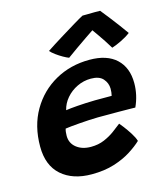

<svg xmlns="http://www.w3.org/2000/svg" viewBox="-111 -833 799 920"><g transform="rotate(-15 288.0 -373.5)"><path d="M485 -97.5Q462.5 -76 427.2 -53.5Q392 -31 343.2 -15.5Q294.5 0 231 0Q137 0 81.2 -49.2Q25.5 -98.5 25.5 -192Q25.5 -294.5 70.2 -371.2Q115 -448 191 -490.5Q267 -533 361 -533Q447.5 -533 493.8 -489.8Q540 -446.5 540 -370Q540 -310.5 514.5 -255Q508.5 -255 485 -255.5Q461.5 -256 431.2 -256Q401 -256 372.5 -256Q344 -256 328.5 -256Q284 -255 236.8 -251.2Q189.5 -247.5 166 -244Q161.5 -230 161.5 -209Q161.5 -172.5 189.5 -150.2Q217.5 -128 261 -128Q298 -128 327.8 -140.8Q357.5 -153.5 380.2 -170.5Q403 -187.5 419.5 -200.5Q423 -197 437 -178.8Q451 -160.5 465.5 -137.8Q480 -115 485 -97.5ZM191 -328.5Q210 -331.5 249 -334.5Q288 -337.5 336.5 -338.5Q364.5 -338.5 389.2 -338.5Q414 -338.5 419.5 -338.5Q421.5 -346 422.5 -355.2Q423.5 -364.5 423.5 -373.5Q423 -401.5 404.2 -422.8Q385.5 -444 344 -444Q308 -444 275.8 -428.5Q243.5 -413 221 -386.8Q198.5 -360.5 191 -328.5ZM471.5 -746.5Q486.5 -728.5 505.5 -703.8Q524.5 -679 543.5 -654Q562.5 -629 576.5 -608.5Q555.5 -592.5 529 -579.8Q502.5 -567 482 -560.5Q471.5 -578 457.8 -599Q444 -620 431.2 -638.2Q418.5 -656.5 411.5 -666Q398 -657 372.2 -639.5Q346.5 -622 318.8 -602.5Q291 -583 270 -567.5Q259 -571.5 242.2 -581Q225.5 -590.5 209.5 -602.2Q193.5 -614 185 -624Q220.5 -647.5 261 -672.5Q301.5 -697.5 335 -717.8Q368.5 -738 384 -746Q391.5 -746 408.8 -746.2Q426 -746.5 444 -746.8Q462 -747 471.5 -746.5Z"/></g></svg>

Font: Grandstander SemiBold
Style: Italic
Weight: 600
Italic angle: -15°
Designer: Tyler Finck
Foundry: Etcetera Type Co
Version: Version 1.200; ttfautohint (v1.8.3)